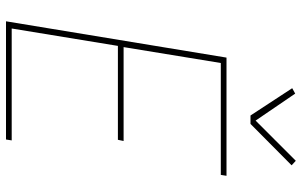

<svg xmlns="http://www.w3.org/2000/svg" viewBox="-203 -803 1006 640"><g transform="rotate(90 300.0 -483.0)"><path d="M51 0 172 -735H566L563 -716H190L137 -392H450L446 -373H133L75 -19H448L445 0ZM365 -815 274 -954 292 -964 382 -832 516 -966 531 -952 393 -815Z"/></g></svg>

Font: Iosevka Aile Thin
Style: Italic
Weight: 100
Italic angle: -9°
Designer: Belleve Invis
Foundry: Belleve Invis
Version: Version 31.1.0; ttfautohint (v1.8.4)